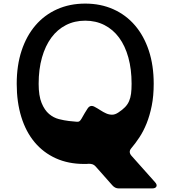

<svg xmlns="http://www.w3.org/2000/svg" viewBox="-20 -919 965 1068"><path d="M454 -804Q395 -804 347 -779.5Q299 -755 265.5 -709.5Q232 -664 213.5 -599Q195 -534 195 -453Q195 -386 211.5 -346Q228 -306 253 -285Q278 -264 307.5 -256.5Q337 -249 363 -246L394 -243Q409 -241 415.5 -242Q422 -243 427.5 -250Q433 -257 441 -272Q449 -287 467 -315Q482 -338 506 -325Q523 -316 539 -305.5Q555 -295 571 -288Q587 -281 603.5 -281Q620 -281 638 -293Q661 -308 675.5 -323Q690 -338 698 -356.5Q706 -375 709 -398Q712 -421 712 -453Q712 -534 694 -599Q676 -664 642.5 -709.5Q609 -755 561 -779.5Q513 -804 454 -804ZM842 94Q855 108 850 118.5Q845 129 827 129H640Q620 129 605 112L512 7Q504 -2 495 -5Q486 -8 474 -8Q466 -7 460 -7Q454 -7 448 -7Q360 -7 290.5 -38.5Q221 -70 172.5 -128Q124 -186 98.5 -268.5Q73 -351 73 -453Q73 -555 100 -637Q127 -719 177 -777.5Q227 -836 297.5 -867.5Q368 -899 454 -899Q540 -899 610.5 -867.5Q681 -836 731 -777.5Q781 -719 808 -637Q835 -555 835 -453Q835 -385 824 -330.5Q813 -276 795.5 -232.5Q778 -189 755.5 -155Q733 -121 710 -94Q693 -74 711 -53Z"/></svg>

Font: OpenDyslexic 3
Style: Regular
Weight: 400
Designer: Abelardo Gonzalez
Version: Version 1.000;PS 001.001;hotconv 1.0.56